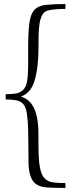

<svg xmlns="http://www.w3.org/2000/svg" viewBox="-20 -750 353 948"><path d="M303 154V178Q274 178 239.5 177Q205 176 187 172Q150 162 136 132.5Q122 103 121 59.5Q120 16 120 -34Q120 -69 119 -110.5Q118 -152 113 -187Q108 -222 95 -236Q81 -252 56 -255.5Q31 -259 8 -259V-285Q37 -285 57 -288Q77 -291 93 -305Q109 -319 114 -350.5Q119 -382 119 -425Q119 -468 119 -514Q119 -595 125.5 -639Q132 -683 151 -702.5Q170 -722 206.5 -726Q243 -730 303 -730V-706Q281 -706 258.5 -704.5Q236 -703 216 -698Q197 -693 187.5 -674Q178 -655 174.5 -628Q171 -601 170.5 -572Q170 -543 170 -518Q170 -418 151.5 -354.5Q133 -291 85 -274V-273Q120 -261 137.5 -234.5Q155 -208 162 -173.5Q169 -139 169.5 -101.5Q170 -64 170 -30Q170 38 177 76Q184 114 200 130.5Q216 147 241.5 150.5Q267 154 303 154Z"/></svg>

Font: Aref Ruqaa Ink
Style: Regular
Weight: 400
Designer: Abdullah Aref
Version: Version 1.005